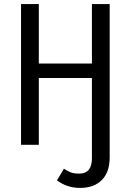

<svg xmlns="http://www.w3.org/2000/svg" viewBox="-20 -709 640 940"><path d="M372 211Q308 211 259 174L293 117Q312 130 328 135.5Q344 141 368 141Q430 141 430 66V-327H170V0H83V-689H170V-398H430V-689H517V61Q517 134 478.5 172.5Q440 211 372 211Z"/></svg>

Font: Fira Mono
Style: Regular
Weight: 400
Designer: Carrois Corporate & Edenspiekermann AG
Foundry: Carrois Corporate GbR & Edenspiekermann AG
Version: Version 3.206